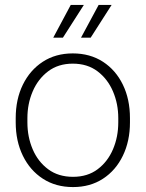

<svg xmlns="http://www.w3.org/2000/svg" viewBox="-20 -757 597 787"><path d="M44.4 -272.9Q44.4 -350.1 73.7 -409.9Q103 -469.7 155.5 -503.9Q208 -538.1 278.3 -538.1Q349.1 -538.1 401.9 -503.9Q454.6 -469.7 483.6 -409.9Q512.7 -350.1 512.7 -272.9V-255.4Q512.7 -178.7 483.6 -118.7Q454.6 -58.6 402.1 -24.4Q349.6 9.8 279.3 9.8Q208.5 9.8 155.8 -24.4Q103 -58.6 73.7 -118.7Q44.4 -178.7 44.4 -255.4ZM92.3 -255.4Q92.3 -195.8 114 -145Q135.7 -94.2 177.5 -63.2Q219.2 -32.2 279.3 -32.2Q338.9 -32.2 380.1 -63.2Q421.4 -94.2 443.1 -145Q464.8 -195.8 464.8 -255.4V-272.9Q464.8 -331.5 443.1 -382.3Q421.4 -433.1 379.9 -464.6Q338.4 -496.1 278.3 -496.1Q218.8 -496.1 177.2 -464.6Q135.7 -433.1 114 -382.3Q92.3 -331.5 92.3 -272.9ZM270 -736.8H323.7L237.8 -602.5H198.2ZM384.3 -736.8H437.5L351.6 -602.5H312Z"/></svg>

Font: Heebo ExtraLight
Style: Regular
Weight: 250
Designer: Oded Ezer
Foundry: Ezer Type House
Version: Version 3.100